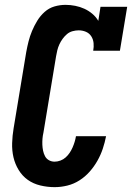

<svg xmlns="http://www.w3.org/2000/svg" viewBox="-20 -763 544 791"><path d="M205 8Q175 8 146 1Q117 -6 94.5 -22Q72 -38 57 -62.5Q42 -87 35.5 -115Q29 -143 30 -173.5Q31 -204 36 -234L88 -548Q92 -570 97.5 -592Q103 -614 112 -635.5Q121 -657 133.5 -677.5Q146 -698 164 -714Q182 -730 204.5 -736.5Q227 -743 250 -743Q270 -743 290 -739Q310 -735 327.5 -727Q345 -719 360 -706.5Q375 -694 385 -677L394 -735H504L474 -554H364Q367 -570 365.5 -585.5Q364 -601 356 -613.5Q348 -626 334 -632Q320 -638 304 -638Q292 -638 279 -634.5Q266 -631 256 -622.5Q246 -614 238 -603Q230 -592 224.5 -580Q219 -568 216 -555.5Q213 -543 211 -531L159 -217Q156 -204 155 -191.5Q154 -179 154.5 -166.5Q155 -154 157.5 -142Q160 -130 165.5 -119.5Q171 -109 181.5 -103Q192 -97 205 -97Q217 -97 229 -101.5Q241 -106 250.5 -114.5Q260 -123 267 -133.5Q274 -144 279 -155.5Q284 -167 287.5 -178.5Q291 -190 293 -202H417Q412 -176 403.5 -150.5Q395 -125 381.5 -101Q368 -77 349.5 -56Q331 -35 307.5 -20Q284 -5 257.5 1.5Q231 8 205 8Z"/></svg>

Font: Iosevka Slab Extrabold Oblique
Style: Regular
Weight: 800
Italic angle: -9°
Monospace: yes
Designer: Belleve Invis
Foundry: Belleve Invis
Version: Version 11.1.1; ttfautohint (v1.8.3)